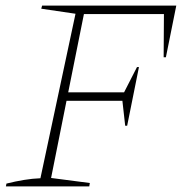

<svg xmlns="http://www.w3.org/2000/svg" viewBox="-20 -664 648 684"><path d="M426 -216 416 -305H217L162 -30L300 -12L298 0H1L3 -10Q35 -18 65.5 -23Q96 -28 124 -29L249 -615L127 -633L130 -644H608L571 -460H563L564 -614H279L223 -335H422L468 -425H475L433 -216Z"/></svg>

Font: Piazzolla SC Thin
Style: Italic
Weight: 100
Italic angle: -11.3°
Designer: Juan Pablo del Peral
Foundry: Huerta Tipografica
Version: Version 1.330